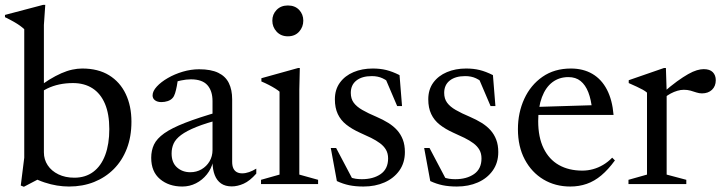

<svg xmlns="http://www.w3.org/2000/svg" viewBox="-24 -740 2908 772"><path d="M102.5 -29 158 -34 72 11 59.5 6 73.5 -106V-622.5Q67 -629 56.2 -636.8Q45.5 -644.5 30.5 -653Q15.5 -661.5 -4 -671V-680L149.5 -720.5H158L152.5 -639.5V-127.5Q152.5 -98.5 167.8 -75.5Q183 -52.5 210.8 -39Q238.5 -25.5 275 -25.5Q319.5 -25.5 351 -49Q382.5 -72.5 399 -116.5Q415.5 -160.5 415.5 -221Q415.5 -281.5 398 -322.8Q380.5 -364 347.8 -385Q315 -406 269.5 -406Q240.5 -406 214.5 -400.5Q188.5 -395 165.5 -383.8Q142.5 -372.5 122 -354L119.5 -381Q148.5 -404 174.2 -419.8Q200 -435.5 222.8 -445.5Q245.5 -455.5 266.5 -460Q287.5 -464.5 306.5 -464.5Q370.5 -464.5 414.5 -437.5Q458.5 -410.5 481.5 -362.2Q504.5 -314 504.5 -250.5Q504.5 -190.5 486 -142.5Q467.5 -94.5 433.8 -60.5Q400 -26.5 354.2 -8.2Q308.5 10 253.5 10Q230 10 205.2 6Q180.5 2 154.8 -6.5Q129 -15 102.5 -29Z M860.5 -292 868 -261.5Q805 -245.5 765.5 -229.5Q726 -213.5 704.2 -197.2Q682.5 -181 674.2 -162.8Q666 -144.5 666 -123Q666 -86 687.8 -66.8Q709.5 -47.5 741 -47.5Q766 -47.5 786.2 -59.2Q806.5 -71 818.5 -91.2Q830.5 -111.5 830.5 -137V-333.5Q830.5 -374.5 809.8 -397.8Q789 -421 743.5 -421Q725 -421 703.8 -416.5Q682.5 -412 665.5 -403.5L691.5 -425.5Q690 -410 687 -394Q684 -378 680 -365.2Q676 -352.5 670 -346Q662.5 -337.5 650.2 -333.5Q638 -329.5 625 -329.5Q609 -329.5 599.2 -336.8Q589.5 -344 589.5 -356.5Q589.5 -373.5 606.5 -392Q623.5 -410.5 650.8 -426.2Q678 -442 711 -451.8Q744 -461.5 776.5 -461.5Q824.5 -461.5 853.8 -447.2Q883 -433 896.2 -406Q909.5 -379 909.5 -340.5V-89.5Q909.5 -73.5 914.2 -63.2Q919 -53 928 -48Q937 -43 950 -43Q963 -43 977.5 -48Q992 -53 1006.5 -62V-42Q980.5 -12.5 955.8 -1.5Q931 9.5 908 9.5Q882 9.5 865 -2.2Q848 -14 839.5 -35.8Q831 -57.5 830.5 -87.5L833 -91Q826 -61.5 807.8 -38.8Q789.5 -16 764 -3Q738.5 10 709 10Q655 10 619.5 -19.8Q584 -49.5 584 -105.5Q584 -135 595.2 -158.8Q606.5 -182.5 636.2 -203.8Q666 -225 720.5 -246.2Q775 -267.5 860.5 -292Z M1133.5 -594Q1105.5 -594 1088.2 -612.8Q1071 -631.5 1071 -657Q1071 -682.5 1088.2 -700.2Q1105.5 -718 1133.5 -718Q1162 -718 1178.8 -700.2Q1195.5 -682.5 1195.5 -657Q1195.5 -631.5 1178.8 -612.8Q1162 -594 1133.5 -594ZM1181.5 -466.5 1179.5 -380V-38L1255 -17V0H1025.5V-17L1100 -38V-371.5Q1094.5 -376.5 1083 -383.8Q1071.5 -391 1057 -398.5Q1042.5 -406 1027 -412.5V-425.5L1174.5 -466.5Z M1474.5 -464.5Q1504.5 -464.5 1529 -458.5Q1553.5 -452.5 1582.5 -438L1592.5 -313.5H1573L1519 -440L1554.5 -397Q1533 -416.5 1514.2 -425.2Q1495.5 -434 1471 -434Q1431.5 -434 1409 -416.2Q1386.5 -398.5 1386.5 -366.5Q1386.5 -343 1398.2 -327Q1410 -311 1433 -297.8Q1456 -284.5 1490.5 -270Q1516 -259 1537 -246Q1558 -233 1572.8 -216.5Q1587.5 -200 1595.8 -178.5Q1604 -157 1604 -128.5Q1604 -85.5 1581.8 -54.2Q1559.5 -23 1522 -6.5Q1484.5 10 1437.5 10Q1405.5 10 1380.2 4.8Q1355 -0.5 1330.5 -12L1306 -145H1327.5L1400 -7.5L1351 -42.5Q1368 -33.5 1381.2 -28.2Q1394.5 -23 1406.5 -21.2Q1418.5 -19.5 1431 -19.5Q1477 -19.5 1506.8 -40.2Q1536.5 -61 1536.5 -103Q1536.5 -123 1528 -137.8Q1519.5 -152.5 1504 -164Q1488.5 -175.5 1467.8 -185.8Q1447 -196 1423 -206.5Q1391 -221 1368.5 -238.8Q1346 -256.5 1334.2 -281.5Q1322.5 -306.5 1322.5 -340.5Q1322.5 -380 1342.8 -407.8Q1363 -435.5 1397.5 -450Q1432 -464.5 1474.5 -464.5Z M1850 -464.5Q1880 -464.5 1904.5 -458.5Q1929 -452.5 1958 -438L1968 -313.5H1948.5L1894.5 -440L1930 -397Q1908.5 -416.5 1889.8 -425.2Q1871 -434 1846.5 -434Q1807 -434 1784.5 -416.2Q1762 -398.5 1762 -366.5Q1762 -343 1773.8 -327Q1785.5 -311 1808.5 -297.8Q1831.5 -284.5 1866 -270Q1891.5 -259 1912.5 -246Q1933.5 -233 1948.2 -216.5Q1963 -200 1971.2 -178.5Q1979.5 -157 1979.5 -128.5Q1979.5 -85.5 1957.2 -54.2Q1935 -23 1897.5 -6.5Q1860 10 1813 10Q1781 10 1755.8 4.8Q1730.5 -0.5 1706 -12L1681.5 -145H1703L1775.5 -7.5L1726.5 -42.5Q1743.5 -33.5 1756.8 -28.2Q1770 -23 1782 -21.2Q1794 -19.5 1806.5 -19.5Q1852.5 -19.5 1882.2 -40.2Q1912 -61 1912 -103Q1912 -123 1903.5 -137.8Q1895 -152.5 1879.5 -164Q1864 -175.5 1843.2 -185.8Q1822.5 -196 1798.5 -206.5Q1766.5 -221 1744 -238.8Q1721.5 -256.5 1709.8 -281.5Q1698 -306.5 1698 -340.5Q1698 -380 1718.2 -407.8Q1738.5 -435.5 1773 -450Q1807.5 -464.5 1850 -464.5Z M2271.5 -464.5Q2321 -464.5 2357.8 -443Q2394.5 -421.5 2416.2 -380Q2438 -338.5 2443 -278H2128.5L2129.5 -310L2392.5 -318L2357 -297.5Q2353 -339.5 2341.5 -369Q2330 -398.5 2310.5 -414.2Q2291 -430 2261.5 -430Q2224.5 -430 2197.2 -409.5Q2170 -389 2155 -349.2Q2140 -309.5 2140 -253Q2140 -188 2161.8 -143.5Q2183.5 -99 2223.2 -76.5Q2263 -54 2317.5 -54Q2339.5 -54 2360.5 -59.8Q2381.5 -65.5 2401.2 -77.2Q2421 -89 2437.5 -106L2448.5 -95Q2421.5 -58 2393.8 -34.8Q2366 -11.5 2335.2 -0.8Q2304.5 10 2269 10Q2208.5 10 2161 -18.5Q2113.5 -47 2086 -98.8Q2058.5 -150.5 2058.5 -220.5Q2058.5 -287 2084 -342.5Q2109.5 -398 2157.2 -431.2Q2205 -464.5 2271.5 -464.5Z M2805.5 -462Q2830 -462 2842 -449.8Q2854 -437.5 2854 -417.5Q2854 -393.5 2838.8 -379Q2823.5 -364.5 2798.5 -364.5Q2787.5 -364.5 2776.2 -368.2Q2765 -372 2752.8 -375.5Q2740.5 -379 2725.5 -379Q2713 -379 2699.5 -375Q2686 -371 2672.8 -364Q2659.5 -357 2648.5 -347.5L2641 -366.5Q2673 -394.5 2698.2 -412.8Q2723.5 -431 2743 -442Q2762.5 -453 2777.8 -457.5Q2793 -462 2805.5 -462ZM2656.5 -373V-38L2735.5 -17V0H2503V-17L2577.5 -38V-367.5Q2571 -373.5 2561 -379Q2551 -384.5 2536.8 -391.2Q2522.5 -398 2504 -406V-417.5L2645.5 -466.5H2653.5Z"/></svg>

Font: Newsreader 36pt
Style: Regular
Weight: 400
Designer: Hugues Gentile
Foundry: Production Type
Version: Version 1.003